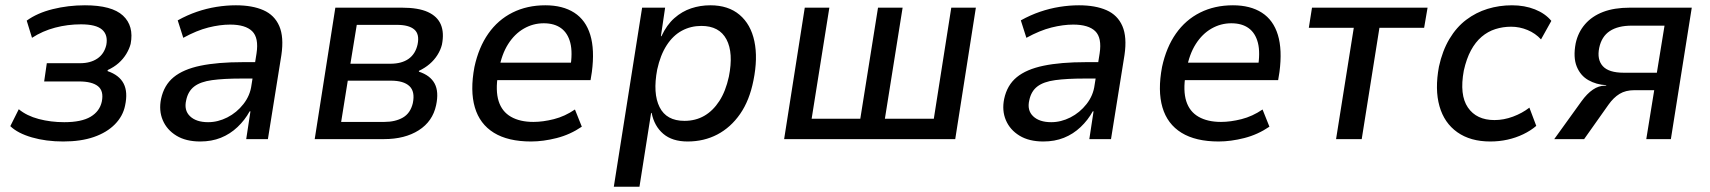

<svg xmlns="http://www.w3.org/2000/svg" viewBox="-20 -526 6466 726"><path d="M219 9Q154 9 100.5 -6.5Q47 -22 19 -49L51 -113Q81 -88 126.5 -76Q172 -64 223 -64Q288 -64 322.5 -84.5Q357 -105 365 -142Q373 -182 350.5 -200Q328 -218 279 -218H147L157 -287H283Q322 -287 348 -304.5Q374 -322 382 -356Q389 -394 366 -414Q343 -434 286 -434Q236 -434 188.5 -421.5Q141 -409 101 -383L81 -448Q121 -477 179.5 -491.5Q238 -506 301 -506Q403 -506 445 -467Q487 -428 474 -360Q469 -341 457.5 -322Q446 -303 428.5 -287.5Q411 -272 387 -261V-257Q431 -242 447.5 -210Q464 -178 453 -127Q445 -87 414.5 -56Q384 -25 335 -8Q286 9 219 9Z M737 9Q683 9 647 -13Q611 -35 595.5 -71.5Q580 -108 589 -152Q600 -204 636.5 -234Q673 -264 738 -277.5Q803 -291 898 -291H960L951 -229H892Q826 -229 782 -223Q738 -217 714.5 -199Q691 -181 684 -147Q675 -109 698.5 -86.5Q722 -64 767 -64Q804 -64 839.5 -82Q875 -100 900.5 -132.5Q926 -165 931 -205L950 -324Q959 -383 933.5 -408Q908 -433 850 -433Q812 -433 768 -422Q724 -411 673 -383L652 -449Q688 -469 724.5 -481.5Q761 -494 798.5 -500Q836 -506 872 -506Q934 -506 976 -487.5Q1018 -469 1036 -427.5Q1054 -386 1044 -318L993 0H911L927 -105H924Q906 -72 878 -45.5Q850 -19 815 -5Q780 9 737 9Z M1170 0 1248 -497H1500Q1562 -497 1598 -480.5Q1634 -464 1647 -433Q1660 -402 1651 -357Q1646 -337 1634 -318Q1622 -299 1604.5 -284Q1587 -269 1564 -258V-255Q1607 -241 1623.5 -210Q1640 -179 1629 -128Q1616 -67 1563.5 -33.5Q1511 0 1432 0ZM1270 -65H1433Q1475 -65 1503.5 -81.5Q1532 -98 1541 -136Q1550 -180 1528 -200.5Q1506 -221 1458 -221H1295ZM1305 -285H1456Q1499 -285 1525 -303.5Q1551 -322 1559 -358Q1567 -397 1546.5 -414.5Q1526 -432 1481 -432H1329Z M1988 9Q1901 9 1847.5 -24Q1794 -57 1775.5 -120Q1757 -183 1774 -273Q1790 -347 1826.5 -399Q1863 -451 1918 -478.5Q1973 -506 2042 -506Q2108 -506 2151.5 -478Q2195 -450 2212 -394Q2229 -338 2218 -254L2213 -223H1841L1852 -289H2157L2136 -267Q2146 -327 2136.5 -364Q2127 -401 2101.5 -419.5Q2076 -438 2036 -438Q1996 -438 1961 -418Q1926 -398 1901.5 -359.5Q1877 -321 1867 -265L1863 -244Q1853 -183 1865.5 -143.5Q1878 -104 1912 -84.5Q1946 -65 1997 -65Q2033 -65 2074.5 -75.5Q2116 -86 2154 -112L2180 -47Q2136 -17 2085 -4Q2034 9 1988 9Z M2301 180 2408 -497H2495L2479 -389H2481Q2501 -432 2530 -457.5Q2559 -483 2593.5 -494.5Q2628 -506 2666 -506Q2734 -506 2776.5 -470Q2819 -434 2832.5 -370Q2846 -306 2829 -222Q2814 -146 2778.5 -95Q2743 -44 2692.5 -17.5Q2642 9 2580 9Q2522 9 2488 -20Q2454 -49 2444 -99H2442L2398 180ZM2568 -69Q2610 -69 2643 -88Q2676 -107 2700 -144Q2724 -181 2736 -236Q2754 -326 2727 -377Q2700 -428 2632 -428Q2592 -428 2558.5 -410Q2525 -392 2501 -355Q2477 -318 2465 -263Q2448 -173 2474 -121Q2500 -69 2568 -69Z M2945 0 3023 -497H3116L3049 -77H3233L3300 -497H3393L3326 -77H3511L3577 -497H3670L3592 0Z M3925 9Q3871 9 3835 -13Q3799 -35 3783.5 -71.5Q3768 -108 3777 -152Q3788 -204 3824.5 -234Q3861 -264 3926 -277.5Q3991 -291 4086 -291H4148L4139 -229H4080Q4014 -229 3970 -223Q3926 -217 3902.5 -199Q3879 -181 3872 -147Q3863 -109 3886.5 -86.5Q3910 -64 3955 -64Q3992 -64 4027.5 -82Q4063 -100 4088.5 -132.5Q4114 -165 4119 -205L4138 -324Q4147 -383 4121.5 -408Q4096 -433 4038 -433Q4000 -433 3956 -422Q3912 -411 3861 -383L3840 -449Q3876 -469 3912.5 -481.5Q3949 -494 3986.5 -500Q4024 -506 4060 -506Q4122 -506 4164 -487.5Q4206 -469 4224 -427.5Q4242 -386 4232 -318L4181 0H4099L4115 -105H4112Q4094 -72 4066 -45.5Q4038 -19 4003 -5Q3968 9 3925 9Z M4588 9Q4501 9 4447.5 -24Q4394 -57 4375.5 -120Q4357 -183 4374 -273Q4390 -347 4426.5 -399Q4463 -451 4518 -478.5Q4573 -506 4642 -506Q4708 -506 4751.5 -478Q4795 -450 4812 -394Q4829 -338 4818 -254L4813 -223H4441L4452 -289H4757L4736 -267Q4746 -327 4736.5 -364Q4727 -401 4701.5 -419.5Q4676 -438 4636 -438Q4596 -438 4561 -418Q4526 -398 4501.5 -359.5Q4477 -321 4467 -265L4463 -244Q4453 -183 4465.5 -143.5Q4478 -104 4512 -84.5Q4546 -65 4597 -65Q4633 -65 4674.5 -75.5Q4716 -86 4754 -112L4780 -47Q4736 -17 4685 -4Q4634 9 4588 9Z M5032 0 5099 -421H4929L4941 -497H5378L5365 -421H5196L5129 0Z M5615 9Q5540 9 5490.5 -26Q5441 -61 5423 -124.5Q5405 -188 5421 -274Q5434 -334 5460.5 -378.5Q5487 -423 5524 -451Q5561 -479 5605 -492.5Q5649 -506 5697 -506Q5745 -506 5784 -490.5Q5823 -475 5846 -447L5807 -377Q5786 -400 5756 -412.5Q5726 -425 5694 -425Q5663 -425 5634.5 -416Q5606 -407 5582.5 -387Q5559 -367 5542 -335.5Q5525 -304 5515 -259Q5498 -167 5530.5 -119.5Q5563 -72 5631 -72Q5666 -72 5701 -85Q5736 -98 5763 -119L5789 -50Q5768 -32 5740 -18.5Q5712 -5 5680.5 2Q5649 9 5615 9Z M5857 0 5960 -143Q5981 -172 6003 -187Q6025 -202 6048 -202H6054L6053 -204Q6016 -206 5986 -223Q5956 -240 5942 -274.5Q5928 -309 5938 -362Q5947 -404 5973.5 -434.5Q6000 -465 6042 -481Q6084 -497 6143 -497H6377L6298 0H6205L6235 -185H6160Q6127 -185 6104 -171Q6081 -157 6062 -130L5970 0ZM6120 -251H6245L6274 -429H6150Q6098 -429 6067 -408.5Q6036 -388 6027 -345Q6018 -301 6040.5 -276Q6063 -251 6120 -251Z"/></svg>

Font: Nunito Sans 7pt SemiCondensed Medium
Style: Italic
Weight: 500
Width: 4
Italic angle: -9°
Designer: Vernon Adams
Foundry: Vernon Adams
Version: Version 3.101;gftools[0.9.27]